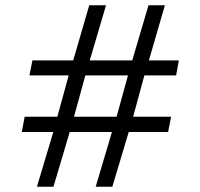

<svg xmlns="http://www.w3.org/2000/svg" viewBox="-20 -707 758 726"><path d="M119.6 -1 181.6 -208H62.5L73.2 -265.6H196.8L239.7 -421.9H91.3L102.5 -478.5H256.8L317.4 -687H380.9L319.3 -478.5H480L541.5 -687H603.5L543 -478.5H656.2L646 -421.9H525.9L483.4 -265.6H627L615.7 -208H466.8L404.8 -1H341.8L403.3 -208H243.7L182.1 -1ZM259.8 -265.6H420.9L463.9 -421.9H302.7Z"/></svg>

Font: Kameron
Style: Regular
Weight: 400
Designer: Vernon Adams
Foundry: Vernon Adams
Version: Version 1.100